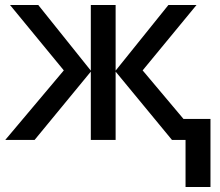

<svg xmlns="http://www.w3.org/2000/svg" viewBox="-20 -559 879 767"><path d="M652.8 -539.1 441.9 -276.9V-539.1H342.8V-276.9L132.8 -539.1H20L234.9 -277.8L1 0H118.2L342.8 -272.9V0H441.9V-272.9L667 0H721.2V188H820.8V-84H712.9L549.8 -277.8L765.1 -539.1Z"/></svg>

Font: Noto Reveo Sans
Style: Regular
Weight: 500
Designer: Monotype Design Team
Foundry: Monotype Imaging Inc.
Version: Version 2.007